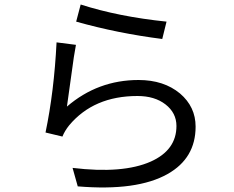

<svg xmlns="http://www.w3.org/2000/svg" viewBox="-20 -799 1040 852"><path d="M338 -779Q506 -725 719 -703L700 -626Q503 -651 318 -703ZM317 -600Q309 -561 296 -462Q280 -344 277 -326Q414 -444 595 -444Q707 -444 779 -384Q848 -325 848 -237Q848 -97 724 -27Q588 50 325 28L302 -54Q525 -27 649 -82Q763 -133 763 -240Q763 -298 714 -336Q666 -373 590 -373Q396 -373 287 -243Q267 -218 257 -193L182 -211Q220 -393 231 -611Z"/></svg>

Font: 思源黑体R
Style: Regular
Weight: 400
Designer: Ryoko NISHIZUKA  (kana & ideographs); Paul D. Hunt (Latin, Greek & Cyrillic); Wenlong ZHANG  (bopomofo); Sandoll Communi
Foundry: Adobe Systems Incorporated
Version: Version 1.00 June 24, 2014, initial release